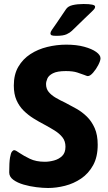

<svg xmlns="http://www.w3.org/2000/svg" viewBox="-20 -931 540 959"><path d="M311 -708Q362 -708 400.5 -697.5Q439 -687 460.5 -671.5Q482 -656 482 -640Q482 -628 471 -606.5Q460 -585 445 -568Q430 -551 419 -551Q415 -551 410.5 -553Q406 -555 400 -557Q387 -562 365.5 -569Q344 -576 309 -576Q266 -576 244.5 -565Q223 -554 216.5 -538.5Q210 -523 210 -511Q210 -488 223 -472Q236 -456 258 -443Q280 -430 306 -418Q333 -404 361.5 -388Q390 -372 414 -348.5Q438 -325 453 -291Q468 -257 468 -208Q468 -147 445 -105.5Q422 -64 385 -39Q348 -14 304.5 -3Q261 8 220 8Q195 8 162 4Q129 0 98 -9Q67 -18 46.5 -33Q26 -48 26 -70Q26 -120 30 -143.5Q34 -167 40 -174Q46 -181 50 -181Q55 -181 62 -177Q69 -173 79 -166Q98 -153 129 -138Q160 -123 204 -123Q226 -123 250 -129.5Q274 -136 290.5 -152Q307 -168 307 -198Q307 -226 292 -245Q277 -264 253 -279Q229 -294 201 -309Q174 -323 147.5 -339.5Q121 -356 98.5 -378Q76 -400 62.5 -430.5Q49 -461 49 -504Q49 -559 71.5 -597.5Q94 -636 131.5 -660.5Q169 -685 216 -696.5Q263 -708 311 -708ZM397 -911Q455 -911 455 -898Q455 -893 452.5 -888.5Q450 -884 439 -873.5Q428 -863 404.5 -840.5Q381 -818 339 -777Q330 -768 313 -760Q296 -752 261 -752Q245 -752 238.5 -754.5Q232 -757 232 -765Q232 -771 239 -781.5Q246 -792 263 -816Q280 -840 309 -884Q319 -900 343 -905.5Q367 -911 397 -911Z"/></svg>

Font: Asap VF Beta
Style: Italic
Weight: 400
Italic angle: -6°
Designer: Pablo Cosgaya
Foundry: Pablo Cosgaya
Version: Version 1.007